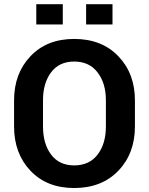

<svg xmlns="http://www.w3.org/2000/svg" viewBox="-20 -912 730 942"><path d="M532 -792H402.5V-891.5H532ZM288 -792H158V-891.5H288ZM344 10.5Q210 10.5 129.5 -74.2Q49 -159 49 -291.5V-419.5Q49 -551.5 129.5 -636.2Q210 -721 344 -721Q479 -721 560.5 -636.2Q642 -551.5 642 -419.5V-291.5Q642 -159 560.5 -74.2Q479 10.5 344 10.5ZM344 -100.5Q418 -100.5 458.8 -153.5Q499.5 -206.5 499.5 -291.5V-420.5Q499.5 -504 458.5 -557Q418 -610 344 -610Q270.5 -610 230.8 -557.2Q191 -504.5 191 -420.5V-291.5Q191 -206.5 230.8 -153.5Q270.5 -100.5 344 -100.5Z"/></svg>

Font: Roberto Sans
Style: Bold
Weight: 700
Designer: Google (font) & Cristiano Sobral (main changes)
Version: Version 1.000;October 12, 2021;FontCreator 14.0.0.2814 64-bi